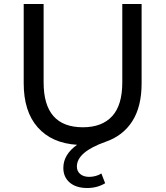

<svg xmlns="http://www.w3.org/2000/svg" viewBox="-20 -720 831 964"><path d="M691 -700H594V-306C594 -230 577 -173.5 543 -136.5C509 -99.5 460 -81 396 -81C264.7 -81 199 -156 199 -306V-700H99V-302C99 -207.3 122.5 -133.5 169.5 -80.5C216.5 -27.5 282.3 1.7 367 7C321 39.7 298 78.3 298 123C298 153.7 308.7 178.2 330 196.5C351.3 214.8 380.7 224 418 224C451.3 224 481.3 216 508 200L489 151C481 156.3 471.5 160.5 460.5 163.5C449.5 166.5 438.7 168 428 168C409.3 168 394.3 163.3 383 154C371.7 144.7 366 132 366 116C366 67.3 414 26 510 -8C568 -28 612.7 -62.3 644 -111C675.3 -159.7 691 -223.3 691 -302Z"/></svg>

Font: Rookery
Style: Regular
Weight: 400
Designer: Ryan Kimball / Julieta Ulanovsky
Foundry: Motorola Mobility LLC.
Version: Version 1.0